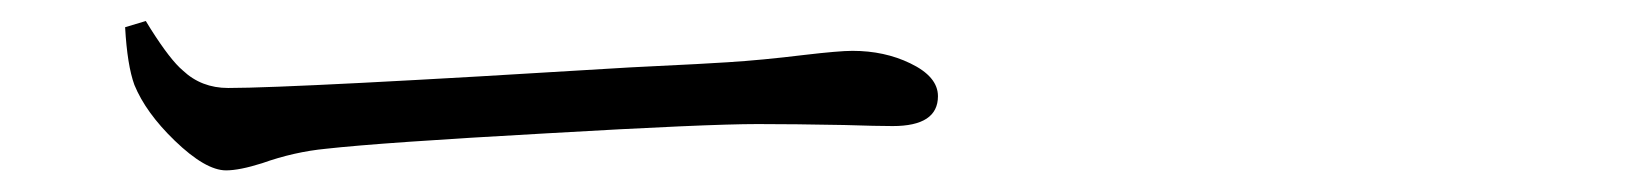

<svg xmlns="http://www.w3.org/2000/svg" viewBox="-20 -433 1540 182"><path d="M194.3 -271.5Q174.8 -271.5 145.5 -299.8Q118.2 -326.2 107.4 -352.5Q100.6 -371.1 98.6 -407.2L118.2 -413.1Q120.1 -410.2 123 -405.3Q141.6 -376 153.3 -366.2Q170.9 -349.6 196.3 -349.6Q259.8 -349.6 577.1 -369.1Q657.2 -373 669.9 -374Q702.1 -376 742.2 -380.9Q775.4 -384.8 788.1 -384.8Q818.4 -384.8 842.8 -373Q869.1 -360.4 869.1 -341.8Q869.1 -313.5 826.2 -313.5Q811.5 -313.5 780.3 -314.5Q732.4 -315.4 698.2 -315.4Q649.4 -315.4 498 -306.6Q341.8 -297.9 289.1 -292Q258.8 -289.1 228.5 -278.3Q207 -271.5 194.3 -271.5Z"/></svg>

Font: Bpmf Zihi Box R
Style: R
Weight: 400
Foundry: But Ko
Version: Version 1.320